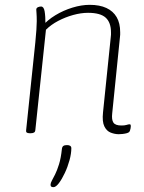

<svg xmlns="http://www.w3.org/2000/svg" viewBox="-20 -549 597 794"><path d="M471 6Q455 6 438 -0.5Q421 -7 411.5 -26.5Q402 -46 406 -84L438 -395Q439 -400 439 -405.5Q439 -411 439 -415Q439 -456 417 -476Q395 -496 344 -496Q315 -496 282.5 -487Q250 -478 220.5 -462.5Q191 -447 170 -426L126 -10Q125 2 107 2H103Q94 2 90.5 -1Q87 -4 88 -10L126 -373Q129 -402 130.5 -425.5Q132 -449 132 -461Q132 -482 131 -494Q130 -506 130 -509Q130 -513 132 -515.5Q134 -518 137.5 -519.5Q141 -521 144 -521.5Q147 -522 150 -522Q161 -522 164.5 -502.5Q168 -483 168 -447Q168 -440 167 -435Q166 -430 164 -425L153 -439Q176 -466 209 -486Q242 -506 279.5 -517.5Q317 -529 351 -529Q392 -529 420 -516Q448 -503 462.5 -478Q477 -453 477 -416Q477 -411 477 -405.5Q477 -400 476 -395L444 -80Q441 -54 449 -42Q457 -30 482 -30Q496 -30 503.5 -32.5Q511 -35 516 -35Q519 -35 520 -33Q521 -31 521 -28Q521 -24 520 -18.5Q519 -13 517.5 -9Q516 -5 514 -3Q511 0 503.5 2Q496 4 487 5Q478 6 471 6ZM201 225Q196 225 192.5 223Q189 221 189 215Q189 208 194.5 198Q200 188 208 172Q216 156 224 130.5Q232 105 236 67Q237 58 242 54.5Q247 51 257 51Q275 51 275 64Q275 86 267.5 113.5Q260 141 248 166.5Q236 192 223.5 208.5Q211 225 201 225Z"/></svg>

Font: Asap Thin
Style: Italic
Weight: 250
Italic angle: -6°
Designer: Pablo Cosgaya
Foundry: Omnibus-Type
Version: Version 3.001